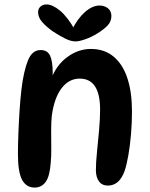

<svg xmlns="http://www.w3.org/2000/svg" viewBox="-20 -848 677 867"><path d="M163 -622Q195 -622 206.5 -596Q218 -570 218 -519Q218 -507 216.5 -493.5Q215 -480 212 -469L210 -489Q234 -554 284 -590.5Q334 -627 390 -627Q452 -627 493.5 -592Q535 -557 555.5 -494Q576 -431 576 -345Q576 -292 571.5 -240.5Q567 -189 559.5 -146.5Q552 -104 543 -77Q531 -43 512 -26.5Q493 -10 467 -10Q441 -10 427 -29Q413 -48 413 -80Q413 -114 418 -162.5Q423 -211 427.5 -261.5Q432 -312 432 -353Q432 -493 340 -493Q291 -493 258 -449.5Q225 -406 214 -326Q211 -299 211 -259Q211 -219 211.5 -179.5Q212 -140 209 -113Q205 -53 186.5 -27Q168 -1 136 -1Q99 -1 80 -35.5Q61 -70 61 -152Q61 -194 63 -246Q65 -298 68.5 -350.5Q72 -403 77 -446Q87 -527 106 -574.5Q125 -622 163 -622ZM321 -661Q300 -661 274 -674Q248 -687 219 -706Q188 -728 170 -749Q152 -770 152 -793Q152 -809 163 -818.5Q174 -828 190 -828Q217 -828 251 -800Q285 -772 320 -710L305 -713Q330 -764 363.5 -793.5Q397 -823 429 -823Q452 -823 467.5 -810.5Q483 -798 483 -776Q483 -751 466 -733Q449 -715 418 -696Q392 -680 364.5 -670.5Q337 -661 321 -661Z"/></svg>

Font: DynaPuff
Style: Regular
Weight: 400
Designer: Toshi Omagari, Jennifer Daniel
Foundry: Google Fonts
Version: Version 2.000